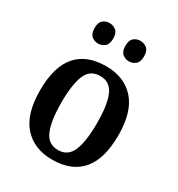

<svg xmlns="http://www.w3.org/2000/svg" viewBox="-180 -866 919 992"><g transform="rotate(30 279.5 -370.0)"><path d="M278 10Q170 10 108 -59.5Q46 -129 46 -270Q46 -410 105.5 -479Q165 -548 281 -548Q389 -548 451 -479Q513 -410 513 -270Q513 -129 453.5 -59.5Q394 10 278 10ZM280 -48Q339 -48 362.5 -104.5Q386 -161 386 -270Q386 -379 362 -434Q338 -489 279 -489Q220 -489 196.5 -434Q173 -379 173 -270Q173 -161 197 -104.5Q221 -48 280 -48ZM369 -628Q346 -628 329.5 -642Q313 -656 313 -689Q313 -723 329.5 -736.5Q346 -750 369 -750Q390 -750 407 -736.5Q424 -723 424 -689Q424 -656 407 -642Q390 -628 369 -628ZM184 -628Q162 -628 145.5 -642Q129 -656 129 -689Q129 -723 145.5 -736.5Q162 -750 184 -750Q206 -750 223 -736.5Q240 -723 240 -689Q240 -656 223 -642Q206 -628 184 -628Z"/></g></svg>

Font: Noto Serif Hebrew SemiCondensed SemiBold
Style: Regular
Weight: 600
Width: 4
Designer: Monotype Design Team
Foundry: Monotype Imaging Inc.
Version: Version 2.004; ttfautohint (v1.8.4.7-5d5b)